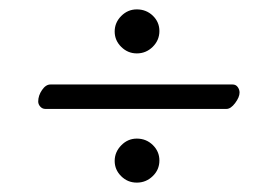

<svg xmlns="http://www.w3.org/2000/svg" viewBox="-20 -454 588 407"><path d="M487.8 -257.8Q487.8 -248 478.5 -235.6Q469.2 -223.1 460 -223.1H76.2Q69.8 -223.1 65.4 -228Q61 -232.9 61 -238.8Q61 -251.5 69.1 -263.2Q77.1 -274.9 86.9 -274.9H473.1Q480 -274.9 483.9 -269.5Q487.8 -264.2 487.8 -257.8ZM223.1 -112.8Q223.1 -131.8 237.1 -146Q251 -160.2 270 -160.2Q290 -160.2 304 -146.5Q317.9 -132.8 317.9 -113.8Q317.9 -94.2 303.7 -80.6Q289.6 -66.9 270 -66.9Q250.5 -66.9 236.8 -80.6Q223.1 -94.2 223.1 -112.8ZM270 -434.1Q290 -434.1 304 -420.7Q317.9 -407.2 317.9 -388.2Q317.9 -368.7 303.7 -354.7Q289.6 -340.8 270 -340.8Q251 -340.8 237.1 -354.5Q223.1 -368.2 223.1 -387.2Q223.1 -406.2 237.1 -420.2Q251 -434.1 270 -434.1Z"/></svg>

Font: Common Serif News
Style: Regular
Weight: 450
Designer: Philipp H. Poll, Khaled Hosny
Foundry: Stefan Peev, Context Ltd.
Version: Version 1.026